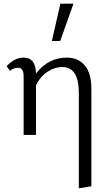

<svg xmlns="http://www.w3.org/2000/svg" viewBox="-20 -731 582 1040"><path d="M318 -368Q277 -368 238 -343Q199 -318 175 -270V0H108V-318Q108 -364 78 -364Q53 -364 34 -347L16 -372Q34 -393 58 -406Q82 -419 107 -419Q143 -419 159 -395Q175 -371 175 -334V-333Q242 -419 342 -419Q402 -419 438.5 -377.5Q475 -336 475 -248V278L407 289V-225Q407 -300 384 -334Q361 -368 318 -368ZM307 -711H378L306 -509H261Z"/></svg>

Font: LXGW Bright GB
Style: Regular
Weight: 400
Designer: Christian Thalmann (Catharsis Fonts)
Foundry: LXGW / Christian Thalmann (Catharsis Fonts) / Fontworks Inc.
Version: Version 5.510